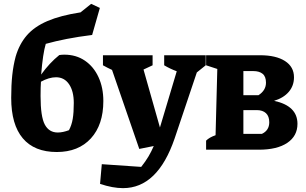

<svg xmlns="http://www.w3.org/2000/svg" viewBox="-20 -775 1586 994"><path d="M274 12Q158 12 98 -59Q38 -130 38 -268Q38 -335 43.5 -386Q49 -437 61 -482Q80 -547 119 -592Q158 -637 225.5 -666Q293 -695 397 -711L452 -755L497 -734L457 -594Q385 -585 326 -573.5Q267 -562 217 -548Q202 -499 193 -389Q236 -449 287 -490Q300 -492 313 -492Q374 -492 419.5 -461Q465 -430 490 -375.5Q515 -321 515 -252Q515 -129 450.5 -58.5Q386 12 274 12ZM190 -278Q190 -171 212 -130Q234 -89 279 -89Q305 -89 337 -101Q351 -127 356.5 -159.5Q362 -192 362 -242Q362 -303 337.5 -339Q313 -375 270 -375Q234 -375 192 -352Q191 -337 190.5 -320.5Q190 -304 190 -278Z M701 -4 560 -413Q536 -424 513 -437V-489H770V-437L723 -415L808 -115L895 -406Q860 -419 830 -437V-489H1045V-437L999 -400L884 -58Q796 199 617 199Q590 199 560.5 193.5Q531 188 498 177L507 75L711 89Q734 60 749 34.5Q764 9 776 -19Z M1047 0V-47Q1064 -64 1096 -75L1105 -418L1047 -437V-489H1326Q1409 -489 1455.5 -459Q1502 -429 1502 -375Q1502 -331 1475 -299.5Q1448 -268 1399 -253Q1520 -227 1520 -134Q1520 -71 1467.5 -35.5Q1415 0 1320 0ZM1292 -407H1240V-282H1318Q1357 -307 1357 -347Q1357 -379 1339.5 -393Q1322 -407 1292 -407ZM1309 -205H1240V-82H1336Q1374 -100 1374 -142Q1374 -173 1357 -189Q1340 -205 1309 -205Z"/></svg>

Font: Piazzolla
Style: Bold
Weight: 700
Designer: Juan Pablo del Peral
Foundry: Huerta Tipografica
Version: Version 1.330